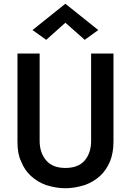

<svg xmlns="http://www.w3.org/2000/svg" viewBox="-20 -985 696 1022"><path d="M191 -235V-700H73V-230Q73 -165 92 -127Q110 -80 144 -49Q180 -16 225 0Q279 17 328 17Q377 17 431 0Q477 -16 513 -49Q546 -79 566 -127Q584 -172 584 -230V-700H465V-235Q465 -171 431 -131Q397 -91 328 -91Q260 -91 226 -131Q191 -172 191 -235ZM431 -773 503 -825 328 -965 153 -825 226 -773 328 -864Z"/></svg>

Font: NM-font
Style: Medium
Weight: 500
Designer: ""
Foundry: ""
Version: ""